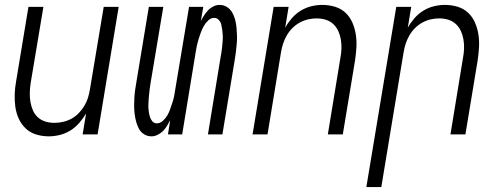

<svg xmlns="http://www.w3.org/2000/svg" viewBox="-20 -548 2040 783"><path d="M179 8Q152 8 127.5 0.5Q103 -7 85 -24Q67 -41 56.5 -64Q46 -87 42.5 -112.5Q39 -138 40 -164.5Q41 -191 46 -218L96 -520H157L105 -209Q102 -189 101.5 -170Q101 -151 104 -133Q107 -115 114 -98.5Q121 -82 134 -70Q147 -58 164.5 -52.5Q182 -47 202 -47Q219 -47 237 -51Q255 -55 271.5 -64Q288 -73 301 -86.5Q314 -100 324 -116.5Q334 -133 339 -150Q344 -167 347 -185L403 -520H464L378 0H317L331 -85Q319 -65 303 -46.5Q287 -28 266.5 -15.5Q246 -3 223.5 2.5Q201 8 179 8Z M598 8Q581 8 567.5 -0.5Q554 -9 546.5 -23Q539 -37 535 -52.5Q531 -68 529 -84Q527 -100 527 -117Q527 -134 528 -150.5Q529 -167 531.5 -184Q534 -201 537 -218L587 -520H646L594 -209Q592 -197 590.5 -185.5Q589 -174 588 -162.5Q587 -151 586 -139.5Q585 -128 585 -117Q585 -106 586.5 -94.5Q588 -83 591 -72.5Q594 -62 601 -53.5Q608 -45 620 -45Q633 -45 644.5 -55.5Q656 -66 663 -78.5Q670 -91 674.5 -104.5Q679 -118 683.5 -131Q688 -144 690.5 -157.5Q693 -171 695 -185L751 -520H809L799 -462Q805 -474 812.5 -485.5Q820 -497 829 -506.5Q838 -516 850.5 -522Q863 -528 875 -528Q892 -528 905.5 -519.5Q919 -511 927 -497Q935 -483 939 -467.5Q943 -452 944.5 -436Q946 -420 946.5 -403Q947 -386 945.5 -369.5Q944 -353 942 -336Q940 -319 937 -302L887 0H828L879 -311Q881 -323 883 -334.5Q885 -346 886 -357.5Q887 -369 888 -380.5Q889 -392 888.5 -403Q888 -414 886.5 -425.5Q885 -437 882.5 -447.5Q880 -458 872.5 -466.5Q865 -475 853 -475Q840 -475 829 -464.5Q818 -454 811 -441.5Q804 -429 799 -415.5Q794 -402 790 -389Q786 -376 783 -362.5Q780 -349 778 -335L723 0H665L674 -58Q668 -46 661 -34.5Q654 -23 644.5 -13.5Q635 -4 622.5 2Q610 8 598 8Z M1010 0 1096 -520H1157L1143 -435Q1154 -455 1170 -473.5Q1186 -492 1206.5 -504.5Q1227 -517 1249.5 -522.5Q1272 -528 1294 -528Q1321 -528 1346 -520.5Q1371 -513 1389 -496Q1407 -479 1417 -456Q1427 -433 1431 -407.5Q1435 -382 1433.5 -355.5Q1432 -329 1428 -302L1378 0H1317L1368 -311Q1372 -331 1372.5 -350Q1373 -369 1370 -387Q1367 -405 1359.5 -421.5Q1352 -438 1339 -450Q1326 -462 1308.5 -467.5Q1291 -473 1271 -473Q1254 -473 1236.5 -469Q1219 -465 1202.5 -456Q1186 -447 1172.5 -433.5Q1159 -420 1149.5 -403.5Q1140 -387 1134.5 -370Q1129 -353 1126 -335L1071 0Z M1474 215 1596 -520H1657L1643 -435Q1654 -455 1670 -473.5Q1686 -492 1706.5 -504.5Q1727 -517 1749.5 -522.5Q1772 -528 1794 -528Q1821 -528 1846 -520.5Q1871 -513 1889 -496Q1907 -479 1917 -456Q1927 -433 1931 -407.5Q1935 -382 1933.5 -355.5Q1932 -329 1928 -302L1878 0H1817L1868 -311Q1872 -331 1872.5 -350Q1873 -369 1870 -387Q1867 -405 1859.5 -421.5Q1852 -438 1839 -450Q1826 -462 1808.5 -467.5Q1791 -473 1771 -473Q1754 -473 1736.5 -469Q1719 -465 1702.5 -456Q1686 -447 1672.5 -433.5Q1659 -420 1649.5 -403.5Q1640 -387 1634.5 -370Q1629 -353 1626 -335L1535 215Z"/></svg>

Font: Iosevka Term Curly Lt Obl
Style: Regular
Weight: 300
Italic angle: -9°
Designer: Belleve Invis
Foundry: Belleve Invis
Version: Version 32.3.0